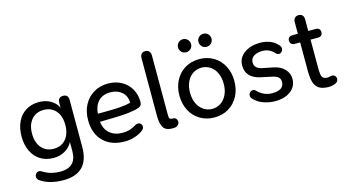

<svg xmlns="http://www.w3.org/2000/svg" viewBox="-92 -1055 2913 1606"><g transform="rotate(-15 1364.5 -251.5)"><path d="M94 137Q73 124 73 102Q73 87 83.5 75Q94 63 109 63Q119 63 129 69Q169 94 206 103.5Q243 113 282 113Q423 113 423 -27V-106Q402 -63 357.5 -37.5Q313 -12 258 -12Q193 -12 144.5 -42.5Q96 -73 70 -128Q44 -183 44 -255Q44 -326 70 -381Q96 -436 144.5 -466Q193 -496 258 -496Q314 -496 358 -471Q402 -446 422 -403V-447Q422 -494 468 -494Q489 -494 500.5 -482Q512 -470 512 -447V-39Q512 189 288 189Q232 189 182 176Q132 163 94 137ZM423 -255Q423 -332 384 -377Q345 -422 279 -422Q213 -422 174 -376.5Q135 -331 135 -255Q135 -178 174 -132Q213 -86 279 -86Q345 -86 384 -131.5Q423 -177 423 -255Z M617 -243Q617 -317 647.5 -374.5Q678 -432 732.5 -464Q787 -496 856 -496Q922 -496 973 -467.5Q1024 -439 1052 -389.5Q1080 -340 1080 -279Q1080 -252 1064.5 -241Q1049 -230 1014 -223Q959 -212 897 -209Q835 -206 710 -204Q718 -136 761 -101Q804 -66 871 -66Q903 -66 930.5 -74Q958 -82 988 -101Q999 -108 1012 -108Q1026 -108 1036 -98Q1046 -88 1046 -74Q1046 -53 1025 -39Q994 -16 953 -3.5Q912 9 870 9Q752 9 684.5 -58.5Q617 -126 617 -243ZM758 -274Q838 -274 893.5 -277.5Q949 -281 995 -293Q994 -352 955 -386Q916 -420 856 -420Q790 -420 752.5 -381Q715 -342 710 -274Z M1295 6Q1225 9 1204 -27Q1183 -63 1183 -124V-626Q1183 -650 1194 -663.5Q1205 -677 1227 -677Q1249 -677 1261 -663.5Q1273 -650 1273 -626V-126Q1273 -101 1274 -92Q1275 -83 1282 -78Q1289 -73 1307 -73Q1324 -73 1333 -62.5Q1342 -52 1343 -38Q1343 -19 1329.5 -7Q1316 5 1295 6Z M1408 -244Q1408 -316 1438 -373.5Q1468 -431 1522.5 -463.5Q1577 -496 1646 -496Q1715 -496 1769.5 -463.5Q1824 -431 1854 -373.5Q1884 -316 1884 -244Q1884 -171 1854 -113.5Q1824 -56 1769.5 -23.5Q1715 9 1646 9Q1577 9 1522.5 -23.5Q1468 -56 1438 -113.5Q1408 -171 1408 -244ZM1792 -244Q1792 -297 1773 -337.5Q1754 -378 1720.5 -400Q1687 -422 1646 -422Q1605 -422 1571.5 -400Q1538 -378 1519 -337.5Q1500 -297 1500 -244Q1500 -191 1519 -150.5Q1538 -110 1571.5 -87.5Q1605 -65 1646 -65Q1687 -65 1720.5 -87.5Q1754 -110 1773 -150.5Q1792 -191 1792 -244ZM1501 -635Q1501 -659 1517.5 -675.5Q1534 -692 1557 -692Q1581 -692 1597.5 -675.5Q1614 -659 1614 -635Q1614 -612 1597.5 -595.5Q1581 -579 1557 -579Q1534 -579 1517.5 -595.5Q1501 -612 1501 -635ZM1678 -635Q1678 -659 1694.5 -675.5Q1711 -692 1734 -692Q1758 -692 1774.5 -675.5Q1791 -659 1791 -635Q1791 -612 1774.5 -595.5Q1758 -579 1734 -579Q1711 -579 1694.5 -595.5Q1678 -612 1678 -635Z M1989 -62Q1976 -75 1976 -91Q1976 -106 1987 -117.5Q1998 -129 2012 -129Q2026 -129 2037 -118Q2092 -62 2163 -62Q2267 -62 2267 -133Q2267 -158 2251.5 -173Q2236 -188 2198 -196L2105 -216Q2043 -229 2011.5 -263Q1980 -297 1980 -349Q1980 -415 2034 -455.5Q2088 -496 2175 -496Q2221 -496 2261.5 -479.5Q2302 -463 2330 -428Q2339 -416 2339 -404Q2339 -388 2328.5 -376.5Q2318 -365 2303 -365Q2289 -365 2277 -378Q2235 -425 2175 -425Q2127 -425 2099 -405.5Q2071 -386 2071 -352Q2071 -301 2135 -287L2229 -268Q2290 -256 2324 -219.5Q2358 -183 2358 -136Q2358 -70 2307 -30.5Q2256 9 2170 9Q2123 9 2072.5 -8Q2022 -25 1989 -62Z M2499 -167V-412H2451Q2433 -412 2422.5 -422.5Q2412 -433 2412 -450Q2412 -467 2422 -477Q2432 -487 2451 -487H2499V-588Q2499 -611 2511.5 -623.5Q2524 -636 2545 -636Q2566 -636 2577.5 -623.5Q2589 -611 2589 -588V-487H2654Q2673 -487 2683 -477Q2693 -467 2693 -450Q2693 -433 2683 -422.5Q2673 -412 2654 -412H2589V-175Q2589 -135 2592 -113.5Q2595 -92 2606.5 -80.5Q2618 -69 2643 -69Q2654 -69 2665 -72Q2676 -75 2684 -75Q2698 -75 2708.5 -65Q2719 -55 2719 -39Q2719 -27 2712 -17Q2705 -7 2693 -2Q2681 3 2664.5 6.5Q2648 10 2637 10Q2583 10 2553 -8.5Q2523 -27 2511 -65Q2499 -103 2499 -167Z"/></g></svg>

Font: SN Pro
Style: Regular
Weight: 400
Designer: Tobias Whetton
Foundry: Supernotes
Version: Version 1.003